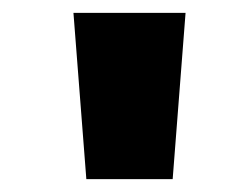

<svg xmlns="http://www.w3.org/2000/svg" viewBox="-20 -749 388 298"><path d="M114 -471 94 -729H268L248 -471Z"/></svg>

Font: Noto Sans Devanagari UI Black
Style: Regular
Weight: 900
Designer: Jelle Bosma - Monotype Design Team
Foundry: Monotype Imaging Inc.
Version: Version 2.003; ttfautohint (v1.8.4.7-5d5b)